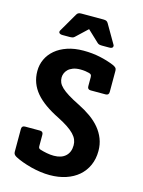

<svg xmlns="http://www.w3.org/2000/svg" viewBox="-134 -978 798 1072"><g transform="rotate(15 265.0 -442.5)"><path d="M490.2 -184.1Q490.2 -138.2 473.6 -101.1Q457 -64 426.8 -37.8Q396.5 -11.7 354.2 2.2Q312 16.1 261.2 16.1Q234.9 16.1 207 12.2Q179.2 8.3 152.6 1.5Q126 -5.4 101.8 -14.2Q77.6 -22.9 58.1 -33.2Q40 -42.5 40 -58.1V-190.9Q40 -210 59.1 -210H145Q164.1 -210 164.1 -190.9V-125Q164.1 -118.2 166.5 -114.3Q168.9 -110.4 175.8 -107.9Q192.9 -102.5 214.1 -98.4Q235.4 -94.2 255.9 -94.2Q299.8 -94.2 324 -116.9Q348.1 -139.6 348.1 -179.2Q348.1 -196.3 341.8 -211.7Q335.4 -227.1 321 -242.2Q306.6 -257.3 283.2 -272.9Q259.8 -288.6 225.1 -306.2Q180.7 -328.1 147 -352.1Q113.3 -376 90.6 -402.8Q67.9 -429.7 56.4 -460.7Q44.9 -491.7 44.9 -527.8Q44.9 -564.5 59.8 -596.4Q74.7 -628.4 103 -652.3Q131.3 -676.3 172.4 -690.2Q213.4 -704.1 266.1 -704.1Q316.4 -704.1 360.8 -694.6Q405.3 -685.1 441.9 -669.9Q454.6 -664.6 460.2 -658.4Q465.8 -652.3 465.8 -642.1V-519Q465.8 -500 446.8 -500H360.8Q341.8 -500 341.8 -519V-570.8Q341.8 -581.5 338.1 -585.4Q334.5 -589.4 326.2 -591.8Q317.9 -594.2 304.2 -596.2Q290.5 -598.1 276.9 -598.1Q250.5 -598.1 232.9 -591.3Q215.3 -584.5 204.8 -574Q194.3 -563.5 189.7 -551.3Q185.1 -539.1 185.1 -527.8Q185.1 -512.7 190.9 -499Q196.8 -485.4 211.7 -471.2Q226.6 -457 252 -441.2Q277.3 -425.3 316.9 -405.8Q355.5 -386.7 387.5 -364Q419.4 -341.3 442.1 -314.2Q464.8 -287.1 477.5 -254.6Q490.2 -222.2 490.2 -184.1ZM418 -778.8Q421.9 -772.5 418.2 -765.1Q414.6 -757.8 397.9 -757.8H358.4Q348.6 -757.8 341.8 -759.3Q335 -760.7 329.6 -766.1L263.7 -828.1L197.8 -766.1Q192.4 -760.7 185.3 -759.3Q178.2 -757.8 168.5 -757.8H129.4Q121.1 -757.8 116.2 -759.8Q111.3 -761.7 109.1 -764.9Q106.9 -768.1 107.2 -771.7Q107.4 -775.4 109.4 -778.8L172.4 -887.2Q176.8 -895 182.9 -897.9Q189 -900.9 199.7 -900.9H327.6Q338.4 -900.9 344.5 -897.9Q350.6 -895 355 -887.2Z"/></g></svg>

Font: New Telegraph
Style: Bold
Weight: 700
Designer: Frank Baranowski
Foundry: Frank Baranowski
Version: Version 3.001